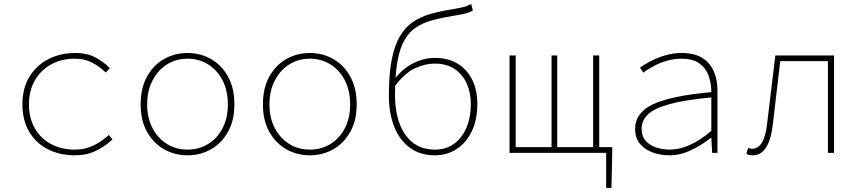

<svg xmlns="http://www.w3.org/2000/svg" viewBox="-20 -750 4240 942"><path d="M348 12Q274 12 215.5 -17.5Q157 -47 123.5 -103Q90 -159 90 -238Q90 -318 125 -374.5Q160 -431 218.5 -460.5Q277 -490 348 -490Q409 -490 449.5 -467.5Q490 -445 519 -416L499 -394Q468 -424 431.5 -443Q395 -462 348 -462Q281 -462 230 -433.5Q179 -405 150.5 -354.5Q122 -304 122 -238Q122 -172 150 -122Q178 -72 229 -44Q280 -16 348 -16Q398 -16 439.5 -36.5Q481 -57 514 -88L532 -66Q496 -32 450.5 -10Q405 12 348 12Z M900 12Q837 12 785 -17.5Q733 -47 701.5 -103Q670 -159 670 -238Q670 -318 701.5 -374.5Q733 -431 785 -460.5Q837 -490 900 -490Q963 -490 1015 -460.5Q1067 -431 1098.5 -374.5Q1130 -318 1130 -238Q1130 -159 1098.5 -103Q1067 -47 1015 -17.5Q963 12 900 12ZM900 -16Q957 -16 1002 -44Q1047 -72 1072.5 -122Q1098 -172 1098 -238Q1098 -304 1072.5 -354.5Q1047 -405 1002 -433.5Q957 -462 900 -462Q843 -462 798.5 -433.5Q754 -405 728 -354.5Q702 -304 702 -238Q702 -172 728 -122Q754 -72 798.5 -44Q843 -16 900 -16Z M1500 12Q1437 12 1385 -17.5Q1333 -47 1301.5 -103Q1270 -159 1270 -238Q1270 -318 1301.5 -374.5Q1333 -431 1385 -460.5Q1437 -490 1500 -490Q1563 -490 1615 -460.5Q1667 -431 1698.5 -374.5Q1730 -318 1730 -238Q1730 -159 1698.5 -103Q1667 -47 1615 -17.5Q1563 12 1500 12ZM1500 -16Q1557 -16 1602 -44Q1647 -72 1672.5 -122Q1698 -172 1698 -238Q1698 -304 1672.5 -354.5Q1647 -405 1602 -433.5Q1557 -462 1500 -462Q1443 -462 1398.5 -433.5Q1354 -405 1328 -354.5Q1302 -304 1302 -238Q1302 -172 1328 -122Q1354 -72 1398.5 -44Q1443 -16 1500 -16Z M2114 12Q2043 12 1992.5 -24Q1942 -60 1915 -126Q1888 -192 1888 -282Q1888 -385 1901.5 -455.5Q1915 -526 1941 -570.5Q1967 -615 2004.5 -641Q2042 -667 2090 -681Q2138 -695 2196 -704Q2224 -709 2239 -712Q2254 -715 2265.5 -719Q2277 -723 2292 -730L2300 -698Q2279 -687 2256.5 -682Q2234 -677 2202 -672Q2146 -663 2100.5 -650.5Q2055 -638 2021 -615.5Q1987 -593 1964 -552.5Q1941 -512 1929.5 -446Q1918 -380 1918 -282Q1918 -206 1939.5 -146Q1961 -86 2004.5 -51Q2048 -16 2114 -16Q2168 -16 2207.5 -44.5Q2247 -73 2268.5 -123.5Q2290 -174 2290 -240Q2290 -295 2270 -340Q2250 -385 2210.5 -411.5Q2171 -438 2112 -438Q2066 -438 2016 -415Q1966 -392 1916 -326V-362Q1956 -414 2008 -440Q2060 -466 2114 -466Q2179 -466 2225.5 -437.5Q2272 -409 2297 -358Q2322 -307 2322 -240Q2322 -162 2294.5 -105.5Q2267 -49 2220 -18.5Q2173 12 2114 12Z M2480 0V-478H2510V-28H2686V-478H2714V-28H2890V-478H2920V0ZM2954 172V0H2910V-28H2984V-12L2980 172Z M3264 12Q3222 12 3183.5 -1.5Q3145 -15 3120.5 -43.5Q3096 -72 3096 -117Q3096 -197 3184 -238.5Q3272 -280 3470 -298Q3470 -340 3457 -377.5Q3444 -415 3412 -438.5Q3380 -462 3322 -462Q3284 -462 3248.5 -451Q3213 -440 3184 -424Q3155 -408 3136 -394L3120 -418Q3137 -431 3168.5 -448Q3200 -465 3240.5 -477.5Q3281 -490 3324 -490Q3388 -490 3426.5 -465Q3465 -440 3482.5 -399Q3500 -358 3500 -310V0H3474L3470 -74H3468Q3426 -40 3372 -14Q3318 12 3264 12ZM3266 -16Q3314 -16 3365 -39Q3416 -62 3470 -108V-272Q3341 -260 3266 -239.5Q3191 -219 3159.5 -189Q3128 -159 3128 -118Q3128 -81 3148.5 -58.5Q3169 -36 3200.5 -26Q3232 -16 3266 -16Z M3674 12Q3664 12 3657 10.5Q3650 9 3642 6L3650 -24Q3655 -23 3659.5 -21.5Q3664 -20 3670 -20Q3700 -20 3718.5 -51Q3737 -82 3744 -146Q3754 -229 3764 -312Q3774 -395 3784 -478H4072V0H4042V-450H3808Q3799 -373 3790 -296Q3781 -219 3772 -142Q3763 -63 3738 -25.5Q3713 12 3674 12Z"/></svg>

Font: Source Code Pro ExtraLight
Style: Regular
Weight: 200
Monospace: yes
Designer: Paul D. Hunt, Teo Tuominen
Foundry: Adobe
Version: Version 1.026;hotconv 1.1.0;makeotfexe 2.6.0